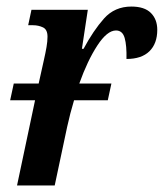

<svg xmlns="http://www.w3.org/2000/svg" viewBox="-20 -566 500 586"><path d="M11 -260 22 -311H98L114 -383Q119 -405 122 -422.5Q125 -440 125 -454Q125 -476 111 -482.5Q97 -489 81 -489H66L76 -536H248L230 -417H235Q265 -473 297.5 -509.5Q330 -546 381 -546Q421 -546 440.5 -526.5Q460 -507 460 -475Q460 -433 436 -409.5Q412 -386 366 -386Q367 -427 360.5 -450Q354 -473 334 -473Q307 -473 277 -427Q247 -381 222 -311H320L309 -260H206Q194 -220 185 -179L147 0H32L87 -260Z"/></svg>

Font: Noto Serif ExtraCondensed SemiBold
Style: Italic
Weight: 600
Width: 2
Italic angle: -12°
Designer: Monotype Design Team
Foundry: Monotype Imaging Inc.
Version: Version 2.013